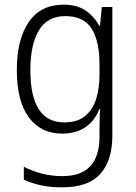

<svg xmlns="http://www.w3.org/2000/svg" viewBox="-20 -562 581 822"><path d="M252 -542Q309 -542 345.5 -517.5Q382 -493 405 -452H408L416 -532H461V18Q461 124 410 182Q359 240 246 240Q196 240 156 231.5Q116 223 82 207V152Q117 170 158.5 181Q200 192 247 192Q328 192 367 149Q406 106 406 24V-8Q406 -28 406.5 -49.5Q407 -71 409 -94H405Q385 -44 345 -17Q305 10 246 10Q155 10 103.5 -59.5Q52 -129 52 -262Q52 -393 103 -467.5Q154 -542 252 -542ZM259 -493Q183 -493 146.5 -432Q110 -371 110 -262Q110 -38 255 -38Q311 -38 344 -65Q377 -92 391.5 -138Q406 -184 406 -241V-287Q406 -385 372.5 -439Q339 -493 259 -493Z"/></svg>

Font: Noto Sans Lao UI SemCond Light
Style: Regular
Weight: 300
Width: 4
Designer: Monotype Design Team
Foundry: Monotype Imaging Inc.
Version: Version 2.000; ttfautohint (v1.8.4.7-5d5b)